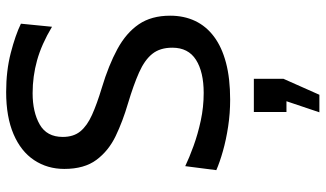

<svg xmlns="http://www.w3.org/2000/svg" viewBox="-237 -517 1058 624"><g transform="rotate(-90 292.0 -205.0)"><path d="M280 14Q236 14 193 7.5Q150 1 113 -9.5Q76 -20 51 -31L64 -132Q91 -119 129.5 -105Q168 -91 212 -81.5Q256 -72 302 -72Q370 -72 409.5 -97Q449 -122 449 -174Q449 -214 429 -239Q409 -264 368.5 -282Q328 -300 268 -318Q210 -335 162 -358Q114 -381 84.5 -420.5Q55 -460 55 -525Q55 -580 83.5 -623Q112 -666 168 -690Q224 -714 305 -714Q374 -714 432 -699Q490 -684 527 -666L517 -565Q460 -599 408 -613.5Q356 -628 301 -628Q240 -628 199.5 -605Q159 -582 159 -530Q159 -495 177 -473Q195 -451 230.5 -435Q266 -419 319 -403Q392 -381 444.5 -352.5Q497 -324 525 -283Q553 -242 553 -181Q553 -136 536 -100Q519 -64 485 -38.5Q451 -13 400 0.5Q349 14 280 14ZM296 304H239L275 197H240V91H348V187Z"/></g></svg>

Font: Cabin VF Beta
Style: Regular
Weight: 400
Designer: Pablo Impallari
Foundry: Pablo Impallari. http://www.impallari.com Igino Marini. http://www.ikern.com
Version: Version 2.200